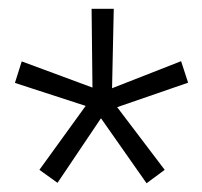

<svg xmlns="http://www.w3.org/2000/svg" viewBox="-20 -731 464 440"><path d="M176.3 -488.3 14.2 -541 29.8 -590.3 191.9 -530.3 189.9 -710.9H240.7L236.8 -528.8L395 -590.8L411.1 -541.5L248.5 -485.4L357.4 -341.8L315.9 -311L211.4 -460L111.8 -312L70.3 -341.8Z"/></svg>

Font: Vazir Thin
Style: Thin
Weight: 100
Designer: Saber Rastikerdar
Foundry: Saber Rastikerdar
Version: Version 30.0.0